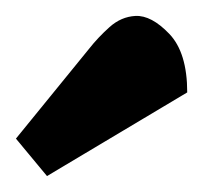

<svg xmlns="http://www.w3.org/2000/svg" viewBox="-20 -756 255 241"><path d="M39 -535 0 -582 92 -695Q103 -709 117.5 -722Q132 -735 150 -736Q170 -737 192.5 -713.5Q215 -690 215 -640Z"/></svg>

Font: Faustina Light ExtraBold
Style: Regular
Weight: 800
Version: Version 1.200